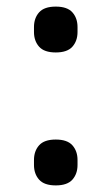

<svg xmlns="http://www.w3.org/2000/svg" viewBox="-20 -550 338 582"><path d="M149 12Q114 12 98.5 -5.5Q83 -23 83 -50V-65Q83 -92 98.5 -109.5Q114 -127 149 -127Q184 -127 199.5 -109.5Q215 -92 215 -65V-50Q215 -23 199.5 -5.5Q184 12 149 12ZM149 -391Q114 -391 98.5 -408.5Q83 -426 83 -453V-468Q83 -495 98.5 -512.5Q114 -530 149 -530Q184 -530 199.5 -512.5Q215 -495 215 -468V-453Q215 -426 199.5 -408.5Q184 -391 149 -391Z"/></svg>

Font: IBM Plex Sans Arabic Text
Style: Regular
Weight: 450
Designer: Mike Abbink, Paul van der Laan, Pieter van Rosmalen, Wael Morcos, Khajak Apelian
Foundry: Bold Monday
Version: Version 1.2